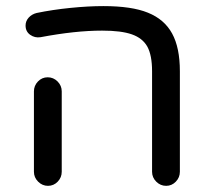

<svg xmlns="http://www.w3.org/2000/svg" viewBox="-20 -601 685 627"><path d="M476.6 -40V-368.2Q476.6 -420.9 460.9 -449.2Q445.3 -476.6 410.6 -488.8Q376 -501 313.5 -501Q225.6 -501 112.3 -479.5Q93.8 -476.6 78.6 -487.3Q63.5 -498 63.5 -517.6Q63.5 -532.2 73.7 -543.5Q84 -554.7 99.6 -558.6Q151.4 -569.3 210 -575.2Q268.6 -581.1 317.4 -581.1Q410.2 -581.1 462.9 -559.6Q516.6 -538.1 542 -491.7Q567.4 -445.3 567.4 -368.2V-40Q567.4 -21.5 554.2 -7.8Q541 5.9 522.5 5.9Q503.9 5.9 490.2 -7.8Q476.6 -21.5 476.6 -40ZM90.8 -40V-302.7Q90.8 -321.3 104 -335Q117.2 -348.6 135.7 -348.6Q154.3 -348.6 168 -335Q181.6 -321.3 181.6 -302.7V-40Q181.6 -21.5 168.5 -7.8Q155.3 5.9 136.7 5.9Q118.2 5.9 104.5 -7.8Q90.8 -21.5 90.8 -40Z"/></svg>

Font: FakePearl
Style: Regular
Weight: 400
Version: Version 1.2